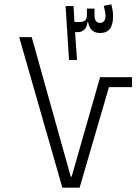

<svg xmlns="http://www.w3.org/2000/svg" viewBox="-20 -870 640 890"><path d="M321 -842H284L300 -592H337L328 -721H340C362 -721 382 -733 386 -769H388C395 -731 415 -717 444 -717C484 -717 504 -742 504 -793C504 -809 503 -823 496 -850L461 -843C467 -819 469 -807 469 -797C469 -775 460 -764 444 -764C426 -764 418 -777 418 -799V-830H383V-802C383 -773 369 -768 347 -768H325ZM349 0 485 -466H592V-512H444L312 -51H308L127 -698H69L269 0Z"/></svg>

Font: IBM Plex Arabic Light
Style: Regular
Weight: 300
Designer: Mike Abbink, Paul van der Laan, Pieter van Rosmalen, Wael Morcos, Khajak Apelian
Foundry: Bold Monday
Version: Version 1.0